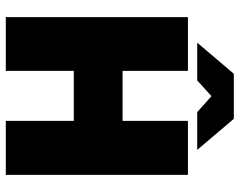

<svg xmlns="http://www.w3.org/2000/svg" viewBox="-102 -723 825 661"><g transform="rotate(90 310.5 -392.5)"><path d="M224 0H39V-627H224V-402H396V-627H582V0H396V-234H224ZM496 -659H366L311 -708L257 -659H127L234 -785H389Z"/></g></svg>

Font: Blinker ExtraBold
Style: Regular
Weight: 800
Designer: Juergen Huber
Foundry: supertype
Version: Version 1.017;hotconv 1.0.117;makeotfexe 2.5.65602